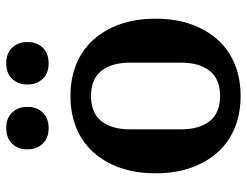

<svg xmlns="http://www.w3.org/2000/svg" viewBox="-108 -672 792 616"><g transform="rotate(-90 288.0 -364.0)"><path d="M288 -54Q342 -54 368.5 -87Q395 -120 395 -180V-342Q395 -402 368.5 -435Q342 -468 288 -468Q234 -468 207.5 -435Q181 -402 181 -342V-180Q181 -120 207.5 -87Q234 -54 288 -54ZM288 12Q232 12 186.5 -6.5Q141 -25 108.5 -60.5Q76 -96 58 -146.5Q40 -197 40 -261Q40 -325 58 -375.5Q76 -426 108.5 -461.5Q141 -497 186.5 -515.5Q232 -534 288 -534Q344 -534 389.5 -515.5Q435 -497 467.5 -461.5Q500 -426 518 -375.5Q536 -325 536 -261Q536 -197 518 -146.5Q500 -96 467.5 -60.5Q435 -25 389.5 -6.5Q344 12 288 12ZM185 -604Q153 -604 135 -623Q117 -642 117 -670V-674Q117 -702 135 -721Q153 -740 185 -740Q217 -740 235 -721Q253 -702 253 -674V-670Q253 -642 235 -623Q217 -604 185 -604ZM393 -604Q361 -604 343 -623Q325 -642 325 -670V-674Q325 -702 343 -721Q361 -740 393 -740Q425 -740 443 -721Q461 -702 461 -674V-670Q461 -642 443 -623Q425 -604 393 -604Z"/></g></svg>

Font: IBM Plex Serif SmBld
Style: Regular
Weight: 600
Designer: Mike Abbink, Paul van der Laan, Pieter van Rosmalen
Foundry: Bold Monday
Version: Version 3.001